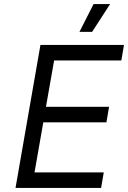

<svg xmlns="http://www.w3.org/2000/svg" viewBox="-20 -920 627 940"><path d="M56 0H475L488 -76H149L192 -321H501L514 -397H205L245 -624H574L587 -700H178ZM519 -900H438L369 -764H431Z"/></svg>

Font: Fixel Display 20240404
Style: Italic
Weight: 400
Italic angle: -10°
Designer: AlfaBravo + MacPaw
Foundry: Kyrylo Tkachov, Marchela Mozhyna, Serhii Makarenko, Maria Weinstein, Zakhar Kryvoshyya
Version: Version 1.211;Glyphs 3.2 (3225)